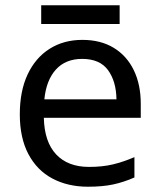

<svg xmlns="http://www.w3.org/2000/svg" viewBox="-20 -697 604 727"><path d="M292 -546Q361 -546 410.5 -516Q460 -486 486.5 -431.5Q513 -377 513 -304V-251H146Q148 -160 192.5 -112.5Q237 -65 317 -65Q368 -65 407.5 -74.5Q447 -84 489 -102V-25Q448 -7 408 1.5Q368 10 313 10Q237 10 178.5 -21Q120 -52 87.5 -113.5Q55 -175 55 -264Q55 -352 84.5 -415Q114 -478 167.5 -512Q221 -546 292 -546ZM291 -474Q228 -474 191.5 -433.5Q155 -393 148 -321H421Q420 -389 389 -431.5Q358 -474 291 -474ZM433 -677V-606H136V-677Z"/></svg>

Font: Noto Sans Canadian Aboriginal
Style: Regular
Weight: 400
Designer: Monotype Design Team, Typotheque's Kevin King
Foundry: Monotype Imaging Inc.
Version: Version 2.002